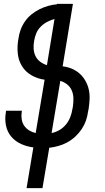

<svg xmlns="http://www.w3.org/2000/svg" viewBox="-20 -755 540 990"><path d="M117 215 152 5Q119 1 89 -12.5Q59 -26 38.5 -50Q18 -74 11 -107Q4 -140 10 -174L11 -184H93L92 -178Q89 -158 92 -139.5Q95 -121 105 -106.5Q115 -92 130.5 -82.5Q146 -73 164 -69L210 -344Q173 -349 142 -367Q111 -385 93 -414.5Q75 -444 71.5 -480.5Q68 -517 75 -555Q78 -578 86 -600.5Q94 -623 108 -643.5Q122 -664 141.5 -680Q161 -696 183 -707Q205 -718 228 -724.5Q251 -731 274 -733V-735H356L303 -413Q329 -410 351 -400.5Q373 -391 390.5 -375.5Q408 -360 420 -339Q432 -318 437.5 -294.5Q443 -271 442 -245.5Q441 -220 437 -194L434 -179Q431 -156 423 -133Q415 -110 401 -89Q387 -68 368 -50.5Q349 -33 327 -21Q305 -9 281.5 -2.5Q258 4 234 7L199 215ZM222 -419 261 -657Q242 -652 223 -642Q204 -632 189 -616.5Q174 -601 166.5 -582Q159 -563 156 -544Q152 -523 153.5 -502.5Q155 -482 163.5 -465Q172 -448 187.5 -436.5Q203 -425 222 -419ZM246 -69Q267 -73 286.5 -84.5Q306 -96 320 -113Q334 -130 342 -150.5Q350 -171 353 -191L356 -206Q359 -228 358.5 -249Q358 -270 350 -288.5Q342 -307 326.5 -319.5Q311 -332 291 -338Z"/></svg>

Font: Iosevka Term Curly Md Obl
Style: Regular
Weight: 500
Italic angle: -9°
Designer: Belleve Invis
Foundry: Belleve Invis
Version: Version 32.3.0